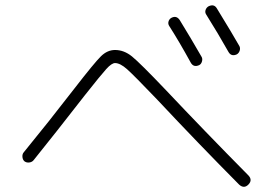

<svg xmlns="http://www.w3.org/2000/svg" viewBox="-20 -788 1040 731"><path d="M631.8 -719.7Q651.4 -730.5 664.1 -711.9Q706.1 -643.6 747.1 -572.3Q752 -564.5 749 -554.2Q746.1 -543.9 738.3 -540Q716.8 -530.3 706.1 -549.8Q662.1 -629.9 624 -689.5Q619.1 -697.3 621.6 -706.1Q624 -714.8 631.8 -719.7ZM773.4 -763.7Q794.9 -774.4 805.7 -755.9Q866.2 -657.2 891.6 -612.3Q895.5 -604.5 892.6 -595.2Q889.6 -585.9 881.8 -581.1Q860.4 -571.3 849.6 -590.8Q810.5 -660.2 764.6 -733.4Q759.8 -741.2 762.7 -750Q765.6 -758.8 773.4 -763.7ZM73.2 -173.8Q66.4 -179.7 65.4 -190.4Q64.5 -201.2 70.3 -208Q163.1 -321.3 262.7 -450.2Q339.8 -549.8 364.3 -573.7Q388.7 -597.7 418 -597.7Q452.1 -597.7 482.4 -573.2Q512.7 -548.8 611.3 -445.3Q757.8 -290 925.8 -120.1Q942.4 -102.5 925.8 -85.4Q909.2 -68.4 890.6 -85Q738.3 -238.3 577.1 -410.2Q490.2 -501 463.9 -524.4Q437.5 -547.9 418 -547.9Q405.3 -547.9 384.8 -525.4Q364.3 -502.9 301.8 -423.8Q189.5 -279.3 108.4 -178.7Q102.5 -170.9 91.8 -169.4Q81.1 -168 73.2 -173.8Z"/></svg>

Font: Rounded-X Mgen+ 2m light
Style: Regular
Weight: 200
Designer: [Source Han Sans]
Ryoko NISHIZUKA  (kana & ideographs); Paul D. Hunt (Latin, Greek & Cyrillic); Wenlong ZHANG  (bopomofo
Version: Version 1.059.20150602